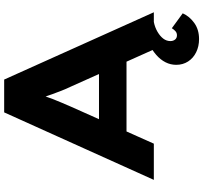

<svg xmlns="http://www.w3.org/2000/svg" viewBox="-46 -694 951 898"><g transform="rotate(-90 429.0 -244.5)"><path d="M37.2 0 352.9 -700H506.4L821.1 0H647.3L472.8 -389.4Q462.9 -409.9 454.4 -431.6Q445.9 -453.3 438.2 -474.6Q430.4 -496 423.3 -517.5Q416.3 -539 410.3 -559.4L444.6 -559.8Q437.7 -537.1 430.7 -515.8Q423.6 -494.5 415.5 -473.3Q407.3 -452.1 398.3 -431.2Q389.3 -410.3 379.6 -387.7L206.6 0ZM184.6 -127.8 238.9 -256.5H615.9L652.2 -127.8ZM695.8 211.5Q661.7 211.5 634.2 198Q606.6 184.5 590.9 160.1Q575.3 135.8 575.3 104.9Q575.3 78 587.3 54.5Q599.3 30.9 621.8 11.2Q644.4 -8.4 674.8 -23.6Q705.2 -38.9 741.3 -48.6L775.7 0Q750.3 5.1 729.7 17.2Q709.1 29.3 697.7 44.4Q686.4 59.5 686.4 77.2Q686.4 90.4 693.4 99.2Q700.4 108.1 713.5 108.1Q724.3 108.1 731.9 101.7Q739.5 95.4 746.5 84.2L816.2 135.1Q802.1 166.9 771 189.2Q739.9 211.5 695.8 211.5Z"/></g></svg>

Font: Lexend Giga
Style: Regular
Weight: 400
Designer: Bonnie Shaver-Troup, Thomas Jockin
Foundry: Lexend
Version: Version 1.007